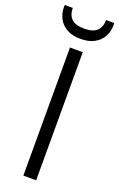

<svg xmlns="http://www.w3.org/2000/svg" viewBox="-191 -941 612 986"><g transform="rotate(20 115.5 -448.0)"><path d="M80 0V-700H150V0ZM115 -760Q70 -760 40 -777Q10 -794 -5 -822Q-20 -850 -20 -883V-896H24Q24 -858 45.5 -837Q67 -816 115 -816Q163 -816 184.5 -837Q206 -858 206 -896H251V-883Q251 -850 236 -822Q221 -794 190.5 -777Q160 -760 115 -760Z"/></g></svg>

Font: DM Sans 12pt Light
Style: Regular
Weight: 300
Version: Version 4.004;gftools[0.9.30]